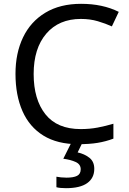

<svg xmlns="http://www.w3.org/2000/svg" viewBox="-20 -744 672 1004"><path d="M403 -645Q288 -645 222 -568Q156 -491 156 -357Q156 -224 217.5 -146.5Q279 -69 402 -69Q449 -69 491 -77Q533 -85 573 -97V-19Q533 -4 490.5 3Q448 10 389 10Q280 10 207 -35Q134 -80 97.5 -163Q61 -246 61 -358Q61 -466 100.5 -548.5Q140 -631 217 -677.5Q294 -724 404 -724Q517 -724 601 -682L565 -606Q532 -621 491.5 -633Q451 -645 403 -645ZM473 139Q473 187 436 213.5Q399 240 325 240Q293 240 275 235V180Q284 182 299 183.5Q314 185 328 185Q364 185 383 175.5Q402 166 402 141Q402 115 375.5 103Q349 91 311 86L354 0H412L386 53Q422 61 447.5 81Q473 101 473 139Z"/></svg>

Font: Noto Sans Syriac Eastern
Style: Regular
Weight: 400
Designer: Patrick Giasson and the Monotype Design Team
Foundry: Monotype Imaging Inc.
Version: Version 3.001; ttfautohint (v1.8.4.7-5d5b)